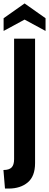

<svg xmlns="http://www.w3.org/2000/svg" viewBox="-24 -925 286 1117"><path d="M5 172 -4 64Q29 64 43.5 49.2Q58 34.5 58 1V-700H180V24Q180 100.5 137.5 136.2Q95 172 26 172ZM-3 -745V-819L119 -905L241 -819V-745L119 -811Z"/></svg>

Font: Cabin Condensed
Style: Bold
Weight: 700
Width: 3
Designer: Pablo Impallari
Foundry: Pablo Impallari. http://www.impallari.com Igino Marini. http://www.ikern.com
Version: Version 3.001; ttfautohint (v1.8.3)